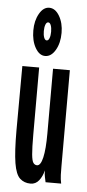

<svg xmlns="http://www.w3.org/2000/svg" viewBox="-53 -743 355 785"><g transform="rotate(5 125.0 -350.5)"><path d="M103 11Q77 11 59.5 -5Q42 -21 34.5 -67Q27 -113 27 -202L28 -465H97V-190Q97 -135 99.5 -108.5Q102 -82 108 -74Q114 -66 123 -66Q138 -66 146 -100.5Q154 -135 154 -199V-465H223V-71Q223 -53 223.5 -35.5Q224 -18 228 0H164Q162 -11 159.5 -21Q157 -31 157 -48Q151 -23 137.5 -6Q124 11 103 11ZM117 -514Q93 -514 76.5 -543Q60 -572 60 -614Q60 -654 76.5 -683Q93 -712 117 -712Q142 -712 159 -683Q176 -654 176 -614Q176 -572 159 -543Q142 -514 117 -514ZM118 -578Q125 -578 129 -588.5Q133 -599 133 -615Q133 -631 129 -641.5Q125 -652 118 -652Q111 -652 107 -641.5Q103 -631 103 -615Q103 -599 107 -588.5Q111 -578 118 -578Z"/></g></svg>

Font: Inconsolata UltraCondensed Bold
Style: Regular
Weight: 700
Width: 1
Monospace: yes
Designer: Raph Levien, Cyreal, Brenton Simpson
Foundry: Raph Levien, Cyreal, Google
Version: Version 3.001; ttfautohint (v1.8.2.53-6de2)